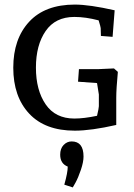

<svg xmlns="http://www.w3.org/2000/svg" viewBox="-20 -560 585 839"><path d="M307 -540Q371 -540 481 -515L472 -399L421 -403L420 -437Q420 -442 411 -471Q354 -486 305 -486Q222 -486 179.5 -424.5Q137 -363 137 -264.5Q137 -166 179.5 -104Q222 -42 305 -42Q347 -42 404 -54Q412 -88 412 -96V-147L404 -197L321 -203L325 -258H412L478 -261L495 -246Q488 -171 488 -133V-14Q378 11 307 11Q177 11 107.5 -63.5Q38 -138 38 -264Q38 -390 107.5 -465Q177 -540 307 -540ZM243 116Q243 89 258 73.5Q273 58 293 58Q345 58 345 124Q345 148 333.5 182Q322 216 310 238L298 259L261 247Q276 194 276 168Q243 155 243 116Z"/></svg>

Font: Andada SC
Style: Regular
Weight: 400
Designer: Carolina Giovagnoli
Foundry: Carolina Giovagnoli
Version: Version 1.003